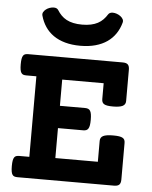

<svg xmlns="http://www.w3.org/2000/svg" viewBox="-56 -854 711 901"><g transform="rotate(5 300.0 -404.0)"><path d="M107.4 -479.5H60.1Q51.8 -479.5 45.9 -481.4Q40 -483.4 36.4 -488.8Q32.7 -494.1 31 -503.9Q29.3 -513.7 29.3 -529.3Q29.3 -544.9 31 -554.7Q32.7 -564.5 36.4 -570.1Q40 -575.7 45.9 -577.6Q51.8 -579.6 60.1 -579.6H505.4Q522.5 -579.6 529.8 -572.3Q537.1 -564.9 537.1 -547.9V-400.4Q537.1 -383.8 522.9 -376.7Q508.8 -369.6 477.5 -369.6Q461.9 -369.6 451.7 -371.3Q441.4 -373 435.5 -376.7Q429.7 -380.4 427.2 -386.2Q424.8 -392.1 424.8 -400.4V-474.6H229.5V-351.1H348.6Q356.9 -351.1 362.8 -348.6Q368.7 -346.2 372.3 -340.3Q376 -334.5 377.7 -324.2Q379.4 -314 379.4 -298.3Q379.4 -282.7 377.7 -272.7Q376 -262.7 372.3 -256.8Q368.7 -251 362.8 -248.5Q356.9 -246.1 348.6 -246.1H229.5V-105H429.7V-203.6Q429.7 -220.2 443.8 -227.3Q458 -234.4 491.2 -234.4Q507.8 -234.4 518.6 -232.7Q529.3 -231 535.6 -227.3Q542 -223.6 544.4 -217.8Q546.9 -211.9 546.9 -203.6V-31.7Q546.9 -14.6 539.6 -7.3Q532.2 0 515.1 0H60.1Q51.8 0 45.9 -2Q40 -3.9 36.4 -9.3Q32.7 -14.6 31 -24.4Q29.3 -34.2 29.3 -49.8Q29.3 -65.4 31 -75.2Q32.7 -85 36.4 -90.6Q40 -96.2 45.9 -98.1Q51.8 -100.1 60.1 -100.1H107.4ZM299.8 -640.1Q260.3 -640.1 228.5 -648.9Q196.8 -657.7 173.3 -674.1Q149.9 -690.4 134.3 -713.6Q118.7 -736.8 110.8 -765.6Q108.4 -774.4 112.5 -782Q116.7 -789.6 124.3 -795.4Q131.8 -801.3 141.8 -804.7Q151.9 -808.1 160.6 -808.1Q175.8 -808.1 182.1 -798.3Q190.4 -784.7 201.2 -773.7Q211.9 -762.7 226.1 -755.1Q240.2 -747.6 258.3 -743.7Q276.4 -739.7 299.8 -739.7Q323.2 -739.7 341.3 -743.7Q359.4 -747.6 373.5 -755.1Q387.7 -762.7 398.4 -773.7Q409.2 -784.7 417.5 -798.3Q423.8 -808.1 439 -808.1Q447.8 -808.1 457.5 -804.7Q467.3 -801.3 475.1 -795.4Q482.9 -789.6 487.1 -782Q491.2 -774.4 488.8 -765.6Q481 -736.8 465.3 -713.6Q449.7 -690.4 426.3 -674.1Q402.8 -657.7 371.1 -648.9Q339.4 -640.1 299.8 -640.1Z"/></g></svg>

Font: Courier Prime
Style: Bold
Weight: 700
Monospace: yes
Designer: Alan Dague-Greene
Foundry: Quote-Unquote Apps
Version: Version 1.202